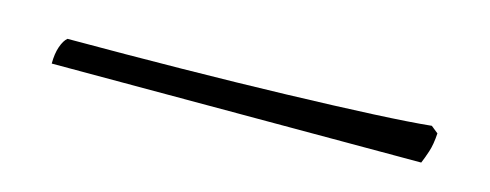

<svg xmlns="http://www.w3.org/2000/svg" viewBox="-21 -107 666 261"><g transform="rotate(15 312.5 23.0)"><path d="M47 49Q47 35 50.5 25Q54 15 59 11Q141 11 219.5 10Q298 9 366.5 7Q435 5 487 2.5Q539 0 568 -3L578 5Q577 21 573.5 31.5Q570 42 567 49Z"/></g></svg>

Font: Texturina 12pt Thin
Style: Regular
Weight: 250
Designer: Guillermo Torres Carreño
Foundry: Omnibus-Type
Version: Version 1.002